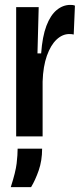

<svg xmlns="http://www.w3.org/2000/svg" viewBox="-20 -557 339 784"><path d="M46 0V-299V-528H138L133 -339H148Q153 -408 169.5 -451.5Q186 -495 211.5 -516Q237 -537 267 -537Q272 -537 276.5 -536.5Q281 -536 286 -534L281 -416Q278 -417 273 -417.5Q268 -418 263 -418Q235 -418 211 -395.5Q187 -373 171.5 -329.5Q156 -286 154 -224V0ZM24 207Q44 145 48 110Q52 75 52 50H152Q152 99 138 139Q124 179 107 207Z"/></svg>

Font: Bricolage Grotesque 48pt Condensed Medium
Style: Regular
Weight: 500
Width: 3
Designer: Mathieu Triay
Foundry: Atelier Triay
Version: Version 1.001;gftools[0.9.33.dev8+g029e19f]